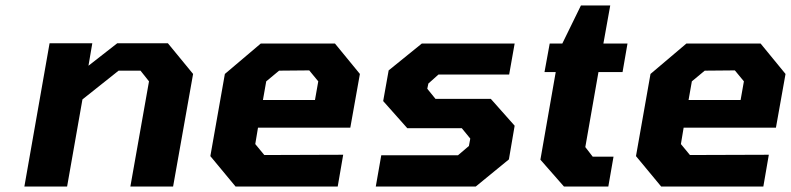

<svg xmlns="http://www.w3.org/2000/svg" viewBox="-20 -681 2888 701"><path d="M69 0 161 -523H317L303 -441L408 -523H593L685 -411L612 0H456L524 -384L493 -423H413L281 -318L225 0Z M840 0 748 -111 801 -411 932 -522H1203L1294 -411L1259 -215H922L912 -155L945 -115L1233 -116L1213 0ZM940 -316H1130L1142 -384L1109 -424L999 -423L952 -384Z M1352 0 1372 -114H1652L1692 -148L1697 -175L1666 -213H1467L1379 -312L1399 -424L1520 -522H1859L1839 -409H1581L1544 -376L1540 -357L1570 -320H1772L1859 -222L1838 -99L1717 0Z M2039 0 1953 -98 2009 -418H1968L1987 -522H2033L2101 -661H2208L2183 -522H2271L2253 -418H2165L2117 -144L2144 -109H2220L2201 0Z M2394 0 2302 -111 2355 -411 2486 -522H2757L2848 -411L2813 -215H2476L2466 -155L2499 -115L2787 -116L2767 0ZM2494 -316H2684L2696 -384L2663 -424L2553 -423L2506 -384Z"/></svg>

Font: Tomorrow SemiBold
Style: Italic
Weight: 600
Italic angle: -10°
Designer: Tony de Marco, Monica Rizzolli
Foundry: Just in Type
Version: Version 2.002